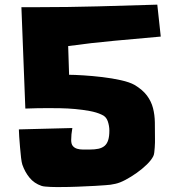

<svg xmlns="http://www.w3.org/2000/svg" viewBox="-20 -751 728 810"><path d="M658.2 -596.7Q560.5 -587.9 463.4 -579.1Q366.2 -570.3 267.6 -556.6L271.5 -435.5Q293 -435.5 331.5 -433.1Q370.1 -430.7 411.6 -425.8Q453.1 -420.9 490.2 -412.6Q527.3 -404.3 547.9 -392.6Q582 -372.1 600.1 -347.7Q618.2 -323.2 625.5 -294.9Q632.8 -266.6 633.3 -234.4Q633.8 -202.1 633.8 -166Q633.8 -160.2 633.8 -149.9Q633.8 -139.6 632.8 -128.9Q631.8 -118.2 630.9 -108.4Q629.9 -98.6 627 -92.8Q619.1 -76.2 599.6 -57.1Q580.1 -38.1 556.6 -21.5Q533.2 -4.9 509.3 7.8Q485.4 20.5 466.8 24.4Q446.3 29.3 424.3 30.3Q402.3 31.2 380.9 33.2Q343.8 35.2 307.1 36.6Q270.5 38.1 233.4 38.1Q226.6 38.1 215.8 38.1Q205.1 38.1 193.4 37.6Q181.6 37.1 171.4 36.1Q161.1 35.2 155.3 33.2Q124 22.5 104.5 -1.5Q85 -25.4 74.2 -56.6Q71.3 -65.4 68.8 -85.9Q66.4 -106.4 64.5 -129.9Q62.5 -153.3 61 -174.8Q59.6 -196.3 59.6 -205.1L285.2 -210.9Q280.3 -183.6 280.3 -160.2Q280.3 -143.6 287.1 -135.3Q293.9 -127 305.2 -123.5Q316.4 -120.1 330.1 -120.1Q343.8 -120.1 357.4 -120.1Q379.9 -120.1 395.5 -123.5Q411.1 -127 421.4 -135.7Q431.6 -144.5 436.5 -160.2Q441.4 -175.8 441.4 -200.2Q441.4 -219.7 434.6 -239.7Q427.7 -259.8 408.2 -267.6Q387.7 -277.3 358.4 -282.7Q329.1 -288.1 297.4 -291Q265.6 -293.9 234.9 -294.4Q204.1 -294.9 182.6 -294.9Q159.2 -294.9 135.3 -294.4Q111.3 -293.9 86.9 -293L70.3 -720.7H138.7Q266.6 -720.7 391.6 -724.1Q516.6 -727.5 643.6 -731.4Z"/></svg>

Font: Slackey
Style: Regular
Weight: 400
Designer: Squid
Foundry: Font Diner, Inc DBA Sideshow
Version: Version 1.001